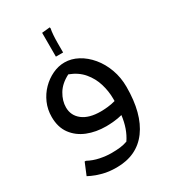

<svg xmlns="http://www.w3.org/2000/svg" viewBox="-232 -843 1089 1221"><g transform="rotate(-30 313.0 -232.5)"><path d="M257 260Q200 260 156 248Q112 236 87.5 224Q63 212 63 212L99 125H108Q147 146 191 155Q235 164 273 164Q312 164 339.5 160.5Q367 157 392 148Q415 114 429 74Q443 34 449 -14Q418 -6 386.5 -3Q355 0 331 0Q256 0 194.5 -24.5Q133 -49 96 -99Q59 -149 59 -225Q59 -279 79.5 -326Q100 -373 135 -408.5Q170 -444 213.5 -464.5Q257 -485 302 -485Q352 -485 399.5 -459.5Q447 -434 485 -388.5Q523 -343 545 -282.5Q567 -222 567 -153Q567 43 487 151.5Q407 260 257 260ZM168 -232Q168 -172 215 -135.5Q262 -99 348 -99Q370 -99 399 -102Q428 -105 456 -113Q456 -122 456 -131Q456 -185 439.5 -240Q423 -295 385.5 -339.5Q348 -384 286 -407Q225 -376 196.5 -328Q168 -280 168 -232ZM274 -719 333 -725 335 -717Q331 -699 329 -671.5Q327 -644 327 -616Q327 -588 327 -568V-544H274Z"/></g></svg>

Font: Kufam Medium
Style: Regular
Weight: 500
Designer: Wael Morcos, Artur Schmal
Foundry: Original Type
Version: Version 1.300; ttfautohint (v1.8.3)